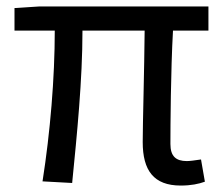

<svg xmlns="http://www.w3.org/2000/svg" viewBox="-20 -563 694 596"><path d="M541 13C573 13 597 8 616 1L604 -68C583 -65 570 -63 560 -63C526 -63 509 -78 509 -116C509 -169 510 -344 517 -468H627V-543H103L25 -538V-468H150C150 -321 136 -153 112 0L204 5C219 -146 236 -315 236 -468H429C428 -348 423 -179 423 -122C423 -34 457 13 541 13Z"/></svg>

Font: Source Han Sans TC
Style: Regular
Weight: 400
Designer: Ryoko NISHIZUKA 西塚涼子 (kana, bopomofo & ideographs); Paul D. Hunt (Latin, Greek & Cyrillic); Sandoll Communications 산돌커뮤니
Foundry: Adobe
Version: Version 2.002;hotconv 1.0.116;makeotfexe 2.5.65601